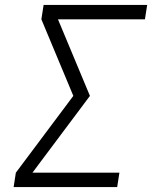

<svg xmlns="http://www.w3.org/2000/svg" viewBox="-20 -755 640 775"><path d="M35 0 44 -58 276 -368 147 -677 156 -735H574L565 -677H214L343 -368L111 -58H462L453 0Z"/></svg>

Font: Iosevka Aile Light
Style: Italic
Weight: 300
Italic angle: -9°
Designer: Belleve Invis
Foundry: Belleve Invis
Version: Version 31.1.0; ttfautohint (v1.8.4)